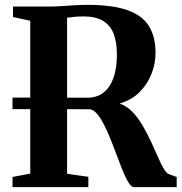

<svg xmlns="http://www.w3.org/2000/svg" viewBox="-20 -770 747 790"><path d="M31.5 0V-42L104.5 -55.5V-684.5L33.5 -700V-743H175.5Q206.5 -743 232.2 -744.8Q258 -746.5 283.5 -748.2Q309 -750 340 -750Q443.5 -750 505 -728Q566.5 -706 593.2 -662Q620 -618 620 -552Q620 -509 603.5 -466.5Q587 -424 554.5 -391.2Q522 -358.5 472 -344Q500.5 -334.5 523.8 -310.8Q547 -287 565.8 -255.2Q584.5 -223.5 600.2 -189.8Q616 -156 629 -126Q642 -96 653.5 -76.2Q665 -56.5 676 -53L707 -42V0H532Q520 0 507.2 -21.5Q494.5 -43 481 -77.2Q467.5 -111.5 453 -150.8Q438.5 -190 422.5 -226.5Q406.5 -263 389.5 -288.5Q372.5 -314 353 -320.5L31.5 -321V-368.5L339.5 -368Q378.5 -368 405.5 -388.8Q432.5 -409.5 446.8 -449.2Q461 -489 461 -546Q461 -595.5 447.8 -630.5Q434.5 -665.5 404.2 -684Q374 -702.5 323 -702.5Q307 -702.5 295 -701.5Q283 -700.5 273.8 -699.2Q264.5 -698 256 -697V-55L343.5 -42.5V0Z"/></svg>

Font: Merriweather 72pt
Style: Bold
Weight: 700
Version: Version 2.100